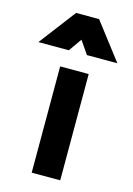

<svg xmlns="http://www.w3.org/2000/svg" viewBox="-172 -812 602 871"><g transform="rotate(15 128.5 -376.0)"><path d="M67 0V-499H201V0ZM-57 -580 74 -752H182L314 -580H171L129 -641L86 -580Z"/></g></svg>

Font: TypoPRO Titillium Maps
Style: 999 wt
Weight: 900
Designer: Campivisivi
Foundry: Accademia di Belle Arti di Urbino and students of MA course of Visual design
Version: Version 001.001